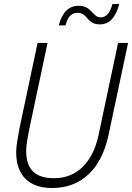

<svg xmlns="http://www.w3.org/2000/svg" viewBox="-20 -925 661 961"><path d="M241 16Q153 16 107 -30.5Q61 -77 61 -163Q61 -185 66 -217Q71 -249 78 -285L168 -710H218L127 -281Q121 -251 116 -221Q111 -191 111 -170Q111 -100 145.5 -66.5Q180 -33 250 -33Q336 -33 393.5 -89.5Q451 -146 473 -248L571 -710H621L523 -248Q495 -119 422 -51.5Q349 16 241 16ZM480 -803Q459 -803 444.5 -810.5Q430 -818 417 -834Q404 -849 393.5 -855Q383 -861 368 -861Q347 -861 332 -847Q317 -833 308 -798H274Q300 -896 373 -896Q396 -896 411.5 -888Q427 -880 442 -863Q454 -850 463 -844Q472 -838 485 -838Q504 -838 518.5 -854Q533 -870 543 -905H577Q564 -856 540.5 -829.5Q517 -803 480 -803Z"/></svg>

Font: Geist Mono ExtraLight
Style: Italic
Weight: 200
Italic angle: -12°
Monospace: yes
Designer: Basement.studio, Andrés Briganti, Mateo Zaragoza
Foundry: Basement.studio, Vercel, Andrés Briganti, Guido Ferreyra, Mateo Zaragoza
Version: Version 1.500; ttfautohint (v1.8.4.7-5d5b)